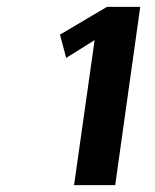

<svg xmlns="http://www.w3.org/2000/svg" viewBox="-20 -770 453 560"><path d="M292 -750H389L316 -230H196L256 -653L173 -601L155 -669Z"/></svg>

Font: Arsenal
Style: Bold Italic
Weight: 700
Italic angle: -9°
Designer: Andrij Shevchenko
Foundry: Stairsfor.com
Version: Version 1.000